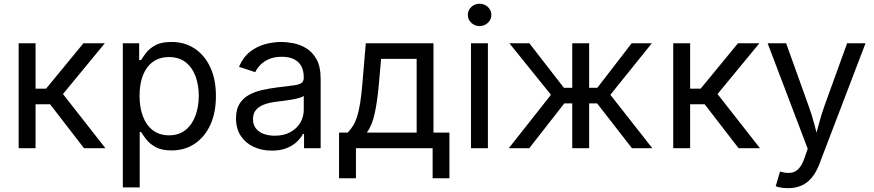

<svg xmlns="http://www.w3.org/2000/svg" viewBox="-20 -771 4550 999"><path d="M77.1 0V-545.9H165V-309.6H219.7L414.1 -545.9H525.4L307.6 -281.7L528.3 0H417L240.7 -228.5H165V0Z M619.1 204.1V-545.9H704.1V-458.5H713.9Q723.1 -473.1 739.7 -495.4Q756.3 -517.6 787.6 -535.2Q818.8 -552.7 872.1 -552.7Q940.4 -552.7 992.4 -518.6Q1044.4 -484.4 1074 -421.1Q1103.5 -357.9 1103.5 -271.5Q1103.5 -184.6 1074.2 -121.1Q1044.9 -57.6 992.9 -22.9Q940.9 11.7 872.6 11.7Q820.8 11.7 789.1 -6.1Q757.3 -23.9 740.2 -46.6Q723.1 -69.3 713.9 -84.5H707V204.1ZM859.4 -66.9Q910.6 -66.9 945.1 -94.5Q979.5 -122.1 996.8 -168.7Q1014.2 -215.3 1014.2 -272.5Q1014.2 -329.1 997.1 -374.8Q980 -420.4 945.6 -447.3Q911.1 -474.1 859.4 -474.1Q809.1 -474.1 774.9 -448.7Q740.7 -423.3 723.4 -378.2Q706.1 -333 706.1 -272.5Q706.1 -211.9 723.6 -165.5Q741.2 -119.1 775.6 -93Q810.1 -66.9 859.4 -66.9Z M1394 12.7Q1342.3 12.7 1300 -6.8Q1257.8 -26.4 1232.9 -64Q1208 -101.6 1208 -155.3Q1208 -202.1 1226.6 -231.4Q1245.1 -260.7 1276.1 -277.6Q1307.1 -294.4 1344.7 -302.7Q1382.3 -311 1420.4 -315.9Q1469.2 -322.3 1500 -325.7Q1530.8 -329.1 1545.7 -337.4Q1560.5 -345.7 1560.5 -365.7V-368.7Q1560.5 -402.8 1547.9 -426.5Q1535.2 -450.2 1509.8 -462.9Q1484.4 -475.6 1446.3 -475.6Q1407.2 -475.6 1379.4 -463.4Q1351.6 -451.2 1334.2 -432.9Q1316.9 -414.6 1308.1 -395.5L1223.6 -423.3Q1244.6 -473.1 1280.3 -501.2Q1315.9 -529.3 1358.9 -541Q1401.9 -552.7 1443.8 -552.7Q1471.2 -552.7 1506.1 -546.1Q1541 -539.6 1573.5 -520Q1606 -500.5 1627.2 -462.2Q1648.4 -423.8 1648.4 -359.9V0H1562V-74.2H1556.2Q1546.9 -55.2 1526.4 -34.9Q1505.9 -14.6 1473.1 -1Q1440.4 12.7 1394 12.7ZM1409.2 -64.9Q1458 -64.9 1491.7 -84Q1525.4 -103 1543 -133.5Q1560.5 -164.1 1560.5 -197.3V-272.9Q1555.2 -266.6 1537.1 -261.5Q1519 -256.3 1495.8 -252.4Q1472.7 -248.5 1450.9 -245.8Q1429.2 -243.2 1416.5 -241.7Q1384.8 -237.8 1357.2 -228.3Q1329.6 -218.8 1313 -200.4Q1296.4 -182.1 1296.4 -150.9Q1296.4 -122.6 1311 -103.5Q1325.7 -84.5 1351.1 -74.7Q1376.5 -64.9 1409.2 -64.9Z M1744.1 156.7V-81.1H1789.1Q1805.7 -98.1 1817.9 -118.4Q1830.1 -138.7 1838.9 -167Q1847.7 -195.3 1854 -235.6Q1860.4 -275.9 1865.2 -332L1883.3 -545.9H2235.4V-81.1H2318.4V156.7H2231V0H1832V156.7ZM1888.7 -81.1H2147.9V-464.8H1962.9L1951.2 -332Q1943.4 -245.1 1929.9 -181.9Q1916.5 -118.7 1888.7 -81.1Z M2430.7 0V-545.9H2518.6V0ZM2475.1 -635.3Q2450.2 -635.3 2432.1 -652.3Q2414.1 -669.4 2414.1 -693.4Q2414.1 -717.8 2432.1 -734.6Q2450.2 -751.5 2475.1 -751.5Q2500.5 -751.5 2518.6 -734.6Q2536.6 -717.8 2536.6 -693.4Q2536.6 -669.4 2518.6 -652.3Q2500.5 -635.3 2475.1 -635.3Z M2627.4 0 2846.7 -277.8 2630.4 -545.9H2734.4L2914.1 -314H2957.5V-545.9H3045.4V-314H3087.9L3266.6 -545.9H3371.6L3155.8 -277.8L3374 0H3268.1L3086.9 -232.9H3045.4V0H2957.5V-232.9H2916L2733.9 0Z M3482.9 0V-545.9H3570.8V-309.6H3625.5L3819.8 -545.9H3931.2L3713.4 -281.7L3934.1 0H3822.8L3646.5 -228.5H3570.8V0Z M4016.1 197.8 4038.6 121.6 4047.9 124Q4074.7 130.9 4096.7 127.7Q4118.7 124.5 4136.2 106Q4153.8 87.4 4167 48.3L4182.6 2.9L3974.1 -545.9H4070.3L4186.5 -222.2Q4205.1 -171.4 4217.8 -121.6Q4230.5 -71.8 4244.6 -24.9H4212.4Q4226.6 -71.8 4239.5 -121.8Q4252.4 -171.9 4270.5 -222.2L4387.7 -545.9H4483.4L4243.7 81.5Q4227.1 125 4203.9 153.1Q4180.7 181.2 4149.9 194.6Q4119.1 208 4080.6 208Q4057.1 208 4040 204.6Q4022.9 201.2 4016.1 197.8Z"/></svg>

Font: Inter Variable LoSnoCo
Style: Regular
Weight: 400
Designer: Rasmus Andersson
Foundry: rsms
Version: Version 4.000;git-a52131595; featfreeze: case,dlig,ss01,ss02